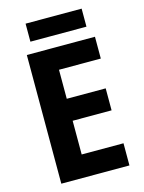

<svg xmlns="http://www.w3.org/2000/svg" viewBox="-129 -954 770 1029"><g transform="rotate(-15 255.5 -439.0)"><path d="M458 0H80V-714H458V-593H226V-432H442V-310H226V-123H458ZM428 -878V-778H117V-878Z"/></g></svg>

Font: Noto Sans Armenian SemiCondensed
Style: Bold
Weight: 700
Width: 4
Designer: Monotype Design Team
Foundry: Monotype Imaging Inc.
Version: Version 2.008; ttfautohint (v1.8.4.7-5d5b)